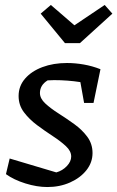

<svg xmlns="http://www.w3.org/2000/svg" viewBox="-20 -746 473 774"><path d="M4 -44 19 -107 207 -51Q232 -58 249.5 -76.5Q267 -95 267 -115Q267 -137 245.5 -157Q224 -177 192.5 -197.5Q161 -218 129.5 -241.5Q98 -265 76.5 -293.5Q55 -322 55 -359Q55 -399 81 -429Q107 -459 151 -475.5Q195 -492 250 -492Q283 -492 317.5 -486Q352 -480 385 -467L357 -331H319L304 -415Q252 -423 198 -423Q185 -423 172 -422Q141 -403 141 -371Q141 -349 162.5 -329Q184 -309 215.5 -289Q247 -269 279 -246Q311 -223 332 -194.5Q353 -166 353 -129Q353 -91 328.5 -60Q304 -29 262.5 -10.5Q221 8 171 8Q129 8 82.5 -6.5Q36 -21 4 -44ZM242 -572 144 -691 185 -726 280 -644 402 -726 433 -691 302 -572Z"/></svg>

Font: Piazzolla Medium
Style: Italic
Weight: 500
Italic angle: -11.3°
Designer: Juan Pablo del Peral
Foundry: Huerta Tipografica
Version: Version 1.330